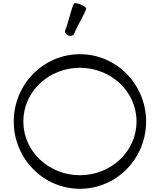

<svg xmlns="http://www.w3.org/2000/svg" viewBox="-20 -1160 982 1201"><path d="M444 -949C465 -1002 498 -1050 519 -1104C522 -1111 507 -1123 485 -1132C463 -1141 443 -1143 441 -1136C419 -1083 410 -1025 388 -971C383 -959 392 -944 407 -938C422 -932 438 -937 444 -949ZM894 -400C894 -631 710 -821 480 -821C250 -821 66 -631 66 -400C66 -169 250 21 480 21C710 21 894 -169 894 -400ZM126 -400C126 -589 287 -736 480 -736C673 -736 834 -589 834 -400C834 -211 673 -64 480 -64C287 -64 126 -211 126 -400Z"/></svg>

Font: Nupuram Expanded Light
Style: Regular
Weight: 300
Width: 7
Designer: Santhosh Thottingal (santhosh.thottingal@gmail.com)
Foundry: SMC
Version: Version 1.000